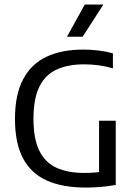

<svg xmlns="http://www.w3.org/2000/svg" viewBox="-20 -821 595 846"><path d="M358.5 5.5Q256 5.5 186.5 -25.5Q117 -56.5 81.5 -123.2Q46 -190 46 -297Q46 -404.5 82 -472Q118 -539.5 185 -571Q252 -602.5 345.5 -602.5Q380.5 -602.5 414 -598.5Q447.5 -594.5 477.5 -586V-520Q444 -529.5 413 -533.5Q382 -537.5 351 -537.5Q279 -537.5 229.2 -514.5Q179.5 -491.5 153.5 -439Q127.5 -386.5 127.5 -296.5Q127.5 -210 152.8 -157.8Q178 -105.5 228 -82.2Q278 -59 352.5 -59Q376 -59 400 -61Q424 -63 444 -67L416.5 -40V-289H490V-6Q454.5 0 422 2.8Q389.5 5.5 358.5 5.5ZM275 -659 353.5 -801H435.5L344 -659Z"/></svg>

Font: Encode Sans SC SemiCondensed
Style: Regular
Weight: 400
Width: 4
Designer: Multiple Designers
Foundry: Impallari Type
Version: Version 3.002